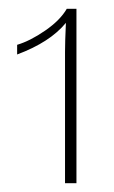

<svg xmlns="http://www.w3.org/2000/svg" viewBox="-20 -750 259 437"><path d="M132 -730H154V-333H128V-632Q128 -654 130 -698Q94 -654 19 -626V-648Q49 -657 83 -680.5Q117 -704 132 -730Z"/></svg>

Font: Elaine Sans ExtraLight
Style: Regular
Weight: 275
Designer: Wei Huang
Foundry: Wei Huang
Version: Version 2.001;December 24, 2019;FontCreator 12.0.0.2547 64-b